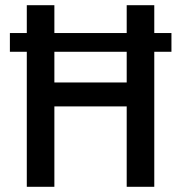

<svg xmlns="http://www.w3.org/2000/svg" viewBox="-20 -718 696 738"><path d="M467 -309H189V0H83V-519H18V-591H83V-698H189V-591H467V-698H573V-591H639V-519H573V0H467ZM467 -401V-519H189V-401Z"/></svg>

Font: IBM Plex Sans Cond Medm
Style: Regular
Weight: 500
Width: 3
Designer: Mike Abbink, Paul van der Laan, Pieter van Rosmalen
Foundry: Bold Monday
Version: Version 1.3